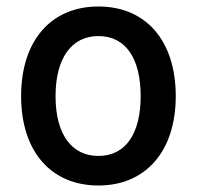

<svg xmlns="http://www.w3.org/2000/svg" viewBox="-20 -563 606 591"><path d="M283 8C428 8 521 -97 521 -267C521 -438 429 -543 283 -543C137 -543 45 -438 45 -267C45 -97 137 8 283 8ZM151 -267C151 -385 201 -452 283 -452C369 -452 413 -380 413 -267C413 -155 369 -83 283 -83C201 -83 151 -149 151 -267Z"/></svg>

Font: All Genders v4
Style: Regular
Weight: 400
Designer: Rassam Alawdi
Foundry: Rassam Art
Version: Version 3.100;FEAKit 1.0